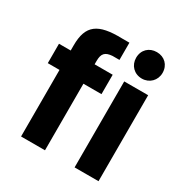

<svg xmlns="http://www.w3.org/2000/svg" viewBox="-169 -862 951 994"><g transform="rotate(30 307.0 -365.0)"><path d="M94 -545V-514H24V-398H94V0H237V-398H345V-514H237V-534C237 -578 252 -595 296 -598H337V-701H293C148 -705 94 -665 94 -545ZM406 -651C406 -606 439 -572 485 -572C530 -572 564 -606 564 -651C564 -698 531 -730 485 -730C439 -730 406 -698 406 -651ZM414 0H557V-514H414Z"/></g></svg>

Font: Vanilla Cream Black
Style: Regular
Weight: 900
Designer: Jeremy Tribby, Jinavaṁso
Foundry: Tribby Type
Version: Version 1.422;Glyphs 3.1.2 (3151)